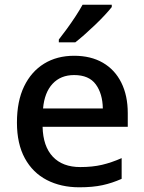

<svg xmlns="http://www.w3.org/2000/svg" viewBox="-20 -786 612 816"><path d="M295 -549Q366 -549 417 -519.5Q468 -490 495.5 -435Q523 -380 523 -305V-247H161Q163 -164 204.5 -120Q246 -76 321 -76Q373 -76 413.5 -85.5Q454 -95 497 -114V-26Q457 -8 415.5 1Q374 10 317 10Q239 10 179 -21Q119 -52 85.5 -113.5Q52 -175 52 -265Q52 -356 82.5 -419Q113 -482 167.5 -515.5Q222 -549 295 -549ZM295 -467Q238 -467 203.5 -430Q169 -393 163 -325H417Q416 -388 387 -427.5Q358 -467 295 -467ZM455 -756Q444 -742 425.5 -722Q407 -702 384.5 -680.5Q362 -659 340 -639.5Q318 -620 300 -606H230V-618Q245 -637 264 -663Q283 -689 301 -716.5Q319 -744 331 -766H455Z"/></svg>

Font: Noto Sans Tangsa Medium
Style: Regular
Weight: 500
Version: Version 1.504